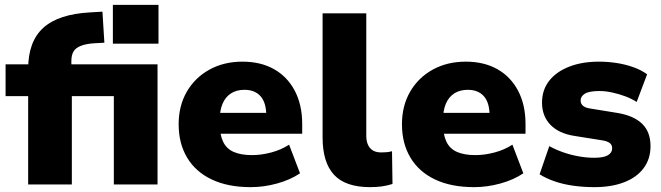

<svg xmlns="http://www.w3.org/2000/svg" viewBox="-20 -760 2723 791"><path d="M96 0V-364H3V-495H146L96 -450V-476Q96 -589 158.5 -645.5Q221 -702 352 -709L402 -712L410 -584L372 -582Q336 -580 314 -571.5Q292 -563 283 -548Q274 -533 274 -508V-481L269 -495H629V0H449V-364H276V0ZM445 -580V-740H633V-580Z M1013 11Q919 11 852.5 -20.5Q786 -52 751 -110.5Q716 -169 716 -248Q716 -324 749.5 -382Q783 -440 842.5 -473Q902 -506 979 -506Q1054 -506 1109 -475Q1164 -444 1194.5 -386Q1225 -328 1225 -249V-209H866V-295H1092L1077 -283Q1077 -337 1053.5 -363.5Q1030 -390 987 -390Q955 -390 932 -375.5Q909 -361 897 -333Q885 -305 885 -264V-253Q885 -206 899 -176.5Q913 -147 943 -134Q973 -121 1018 -121Q1057 -121 1098 -132Q1139 -143 1171 -164L1216 -46Q1176 -19 1121.5 -4Q1067 11 1013 11Z M1505 11Q1403 11 1356 -40Q1309 -91 1309 -194V-705H1489V-200Q1489 -179 1496 -163.5Q1503 -148 1516.5 -140Q1530 -132 1551 -132Q1563 -132 1573.5 -133Q1584 -134 1595 -137L1597 -2Q1574 5 1552.5 8Q1531 11 1505 11Z M1933 11Q1839 11 1772.5 -20.5Q1706 -52 1671 -110.5Q1636 -169 1636 -248Q1636 -324 1669.5 -382Q1703 -440 1762.5 -473Q1822 -506 1899 -506Q1974 -506 2029 -475Q2084 -444 2114.5 -386Q2145 -328 2145 -249V-209H1786V-295H2012L1997 -283Q1997 -337 1973.5 -363.5Q1950 -390 1907 -390Q1875 -390 1852 -375.5Q1829 -361 1817 -333Q1805 -305 1805 -264V-253Q1805 -206 1819 -176.5Q1833 -147 1863 -134Q1893 -121 1938 -121Q1977 -121 2018 -132Q2059 -143 2091 -164L2136 -46Q2096 -19 2041.5 -4Q1987 11 1933 11Z M2429 11Q2383 11 2341 5Q2299 -1 2264.5 -13Q2230 -25 2203 -42L2243 -158Q2268 -144 2299 -133Q2330 -122 2363.5 -116Q2397 -110 2428 -110Q2467 -110 2484.5 -120.5Q2502 -131 2502 -149Q2502 -164 2491 -171.5Q2480 -179 2460 -182L2347 -200Q2282 -210 2247.5 -246Q2213 -282 2213 -337Q2213 -389 2242 -426.5Q2271 -464 2324 -485Q2377 -506 2448 -506Q2484 -506 2520 -500.5Q2556 -495 2588.5 -483.5Q2621 -472 2646 -454L2603 -340Q2583 -353 2556.5 -363Q2530 -373 2502 -379Q2474 -385 2450 -385Q2407 -385 2389.5 -374Q2372 -363 2372 -346Q2372 -333 2381.5 -324.5Q2391 -316 2411 -313L2522 -295Q2590 -284 2625 -250.5Q2660 -217 2660 -158Q2660 -105 2631.5 -67Q2603 -29 2551 -9Q2499 11 2429 11Z"/></svg>

Font: Nunito Sans 11pt Black
Style: Regular
Weight: 900
Version: Version 3.101;gftools[0.9.27]